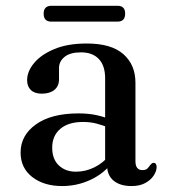

<svg xmlns="http://www.w3.org/2000/svg" viewBox="-20 -630 582 662"><path d="M349 -61.5V-71.5L342.5 -74.5V-360Q342.5 -403.5 320.8 -426.5Q299 -449.5 259.5 -449.5Q221.5 -449.5 202.5 -433.8Q183.5 -418 183.5 -396V-357Q183.5 -333 167.5 -320Q151.5 -307 124 -307Q99.5 -307 86.5 -319.5Q73.5 -332 73.5 -353.5Q73.5 -384 97.8 -413Q122 -442 167.8 -461Q213.5 -480 279 -480Q364 -480 405.5 -443.2Q447 -406.5 447 -345V-74.5Q447 -58.5 453.2 -51Q459.5 -43.5 470.5 -43.5Q483 -43.5 488.5 -49.2Q494 -55 497.5 -60.5Q500.5 -63.5 503 -66Q505.5 -68.5 509.5 -68.5Q515 -68.5 517.5 -64.5Q520 -60.5 520 -54Q520 -40 510 -24.8Q500 -9.5 481 1Q462 11.5 433.5 11.5Q394 11.5 371.5 -7.2Q349 -26 349 -61.5ZM51 -104Q51 -163.5 104 -201.2Q157 -239 251 -239Q285.5 -239 313.8 -232.8Q342 -226.5 364 -216.5L356 -189.5Q335 -198 313.2 -203.8Q291.5 -209.5 266 -209.5Q216 -209.5 188 -185.8Q160 -162 160 -121Q160 -81 183 -59.5Q206 -38 241.5 -38Q275 -38 305.8 -53.2Q336.5 -68.5 359 -96.5L369.5 -73Q340 -32.5 293.2 -10.5Q246.5 11.5 194.5 11.5Q131 11.5 91 -19.8Q51 -51 51 -104ZM130.5 -583Q130.5 -596.5 137.2 -603.2Q144 -610 156 -610H386Q398 -610 404.8 -603.5Q411.5 -597 411.5 -583Q411.5 -569 404.8 -562.2Q398 -555.5 386 -555.5H156Q144 -555.5 137.2 -562.2Q130.5 -569 130.5 -583Z"/></svg>

Font: Fraunces 12pt
Style: Regular
Weight: 400
Version: Version 1.000;[b76b70a41]